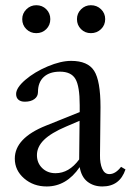

<svg xmlns="http://www.w3.org/2000/svg" viewBox="-20 -689 497 721"><path d="M116.2 -564.5Q94.2 -564.5 78.9 -579.6Q63.5 -594.7 63.5 -617.2Q63.5 -638.7 79.1 -654.1Q94.7 -669.4 116.2 -669.4Q138.7 -669.4 153.8 -654.3Q168.9 -639.2 168.9 -617.2Q168.9 -594.7 153.8 -579.6Q138.7 -564.5 116.2 -564.5ZM321.3 -564.5Q299.3 -564.5 284.2 -579.6Q269 -594.7 269 -617.2Q269 -638.7 284.4 -654.1Q299.8 -669.4 321.3 -669.4Q343.8 -669.4 359.4 -654.3Q375 -639.2 375 -617.2Q375 -594.7 359.4 -579.6Q343.8 -564.5 321.3 -564.5ZM155.3 11.2Q105.5 11.2 70.6 -19Q35.6 -49.3 35.6 -93.3Q35.6 -170.4 152.8 -217.3L279.3 -268.1V-294.4Q279.3 -365.2 263.2 -392.6Q247.1 -419.9 205.1 -419.9Q166 -419.9 144.3 -399.9Q122.6 -379.9 122.6 -343.3Q122.6 -326.7 109.1 -316.9Q95.7 -307.1 73.2 -307.1Q57.6 -307.1 49.1 -314.7Q40.5 -322.3 40.5 -335.9Q40.5 -359.4 75.2 -389.2Q109.9 -418.9 159.2 -439.7Q208.5 -460.4 247.1 -460.4Q309.6 -460.4 333.5 -423.1Q357.4 -385.7 357.4 -286.6Q357.4 -252.4 356.4 -189.5Q355.5 -126.5 355.5 -106.4Q355 -75.7 363.8 -55.4Q372.6 -35.2 390.6 -35.2Q413.6 -35.2 434.6 -62.5L451.2 -52.7Q429.7 11.2 364.3 11.2Q331.5 11.2 308.6 -6.6Q285.6 -24.4 279.3 -61.5Q229.5 11.2 155.3 11.2ZM118.7 -106.4Q118.7 -77.1 138.4 -57.9Q158.2 -38.6 188.5 -38.6Q239.3 -38.6 277.3 -90.3L278.8 -235.4L228.5 -213.9Q171.9 -189.9 145.3 -163.8Q118.7 -137.7 118.7 -106.4Z"/></svg>

Font: Elstob 8pt
Style: Regular
Weight: 400
Designer: Peter S. Baker
Version: Version 1.015